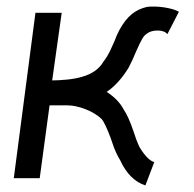

<svg xmlns="http://www.w3.org/2000/svg" viewBox="-20 -539 591 585"><path d="M168 -500 139 -294Q158 -294 184 -296.5Q210 -299 230 -305Q276 -318 295 -351Q307 -366 317 -387.5Q327 -409 329 -414Q334 -429 344 -448Q361 -479 381 -495.5Q401 -512 428 -518Q434 -519 447 -519Q469 -519 491.5 -514.5Q514 -510 525 -503L490 -435Q481 -446 460 -446Q439 -446 427 -436Q420 -432 413.5 -421Q407 -410 395 -383Q384 -356 372 -333Q342 -284 305 -259Q341 -236 357 -205Q371 -185 386 -141Q395 -112 405 -91Q429 -51 450 -45L423 26Q374 10 346 -51Q334 -71 326 -93Q318 -115 317 -119Q300 -164 290 -176Q270 -195 240 -206.5Q210 -218 185 -218H131L101 4H22L88 -500Z"/></svg>

Font: Bellota Text
Style: Bold Italic
Weight: 700
Italic angle: -7.5°
Designer: Kemie Guaida
Foundry: Kemie Guaida
Version: Version 4.001